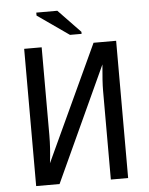

<svg xmlns="http://www.w3.org/2000/svg" viewBox="-57 -872 713 918"><g transform="rotate(-5 300.0 -413.0)"><path d="M79.1 0V-658.7H163.1V-236.8Q163.1 -173.3 154.3 -103L412.1 -658.7H520.5V0H437.5V-427.7Q437.5 -467.8 445.3 -551.8L191.4 0ZM303.2 -706.1 151.9 -812V-826.2H252.9L358.9 -715.8V-706.1Z"/></g></svg>

Font: Cousine
Style: Regular
Weight: 400
Monospace: yes
Designer: Steve Matteson
Foundry: Ascender Corporation
Version: Version 1.20